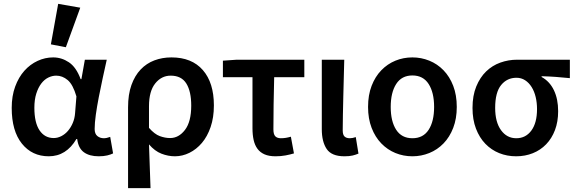

<svg xmlns="http://www.w3.org/2000/svg" viewBox="-20 -802 3000 1000"><path d="M234 12Q147 12 94 -54Q41 -120 41 -240Q41 -302 59 -351Q77 -400 107 -433.5Q137 -467 176 -485Q215 -503 257 -503Q301 -503 339 -477.5Q377 -452 400 -390H404L422 -491H536Q526 -446 515 -395.5Q504 -345 494.5 -296Q485 -247 479 -204Q473 -161 473 -130Q473 -105 487 -93.5Q501 -82 521 -82Q535 -82 554 -89L569 -3Q557 3 538.5 7.5Q520 12 494 12Q446 12 417 -9Q388 -30 382 -78H378Q325 12 234 12ZM260 -83Q280 -83 299.5 -93Q319 -103 334 -120.5Q349 -138 359 -161.5Q369 -185 371 -212L378 -300Q360 -362 332.5 -385Q305 -408 273 -408Q252 -408 231.5 -398Q211 -388 195 -367Q179 -346 169 -314.5Q159 -283 159 -241Q159 -163 186 -123Q213 -83 260 -83ZM245 -571 283 -782 398 -762 323 -556Z M647 178V-243Q647 -310 664.5 -359Q682 -408 712.5 -440Q743 -472 784 -487.5Q825 -503 873 -503Q979 -503 1036.5 -437Q1094 -371 1094 -253Q1094 -190 1077 -140.5Q1060 -91 1031.5 -57.5Q1003 -24 966.5 -6Q930 12 891 12Q856 12 821 -1.5Q786 -15 756 -50Q758 12 760 65Q762 118 764 178ZM866 -83Q911 -83 943.5 -125.5Q976 -168 976 -252Q976 -326 950.5 -367Q925 -408 869 -408Q821 -408 788.5 -367.5Q756 -327 756 -249V-136Q785 -103 812.5 -93Q840 -83 866 -83Z M1415 12Q1381 12 1358 2Q1335 -8 1321 -27Q1307 -46 1301 -73Q1295 -100 1295 -134V-400H1141V-486L1213 -491H1565V-400H1408Q1406 -326 1405 -256.5Q1404 -187 1404 -128Q1404 -102 1414 -92Q1424 -82 1443 -82Q1456 -82 1468.5 -84Q1481 -86 1495 -90L1511 -3Q1491 3 1467 7.5Q1443 12 1415 12Z M1774 12Q1707 12 1681.5 -26Q1656 -64 1656 -129V-491H1773Q1772 -445 1770.5 -395.5Q1769 -346 1768 -298Q1767 -250 1766 -205Q1765 -160 1765 -123Q1765 -100 1774.5 -91Q1784 -82 1802 -82Q1816 -82 1833 -88L1847 -2Q1833 4 1816.5 8Q1800 12 1774 12Z M2128 12Q2081 12 2039.5 -5Q1998 -22 1966 -55Q1934 -88 1915.5 -136Q1897 -184 1897 -245Q1897 -307 1915.5 -355Q1934 -403 1966 -436Q1998 -469 2039.5 -486Q2081 -503 2128 -503Q2174 -503 2216 -486Q2258 -469 2290 -436Q2322 -403 2340.5 -355Q2359 -307 2359 -245Q2359 -184 2340.5 -136Q2322 -88 2290 -55Q2258 -22 2216 -5Q2174 12 2128 12ZM2128 -82Q2184 -82 2212.5 -126Q2241 -170 2241 -245Q2241 -320 2212.5 -364.5Q2184 -409 2128 -409Q2072 -409 2043.5 -364.5Q2015 -320 2015 -245Q2015 -170 2043.5 -126Q2072 -82 2128 -82Z M2668 12Q2621 12 2580 -4.5Q2539 -21 2508 -53Q2477 -85 2459 -132Q2441 -179 2441 -240Q2441 -304 2460.5 -351.5Q2480 -399 2512 -430Q2544 -461 2586 -476Q2628 -491 2673 -491H2948V-395Q2907 -399 2874 -401.5Q2841 -404 2801 -405V-401Q2843 -378 2865 -332Q2887 -286 2887 -223Q2887 -168 2870.5 -124.5Q2854 -81 2824.5 -50.5Q2795 -20 2755 -4Q2715 12 2668 12ZM2669 -82Q2718 -82 2747.5 -122Q2777 -162 2777 -234Q2777 -267 2770 -296.5Q2763 -326 2749 -348.5Q2735 -371 2715 -384Q2695 -397 2670 -397Q2621 -397 2590 -359Q2559 -321 2559 -240Q2559 -166 2589.5 -124Q2620 -82 2669 -82Z"/></svg>

Font: TT Toshiba Sans Medium
Style: Regular
Weight: 500
Designer: Paul D. Hunt
Foundry: Toshiba Corporation
Version: Version 2.020;PS 2.000;hotconv 1.0.86;makeotf.lib2.5.63406